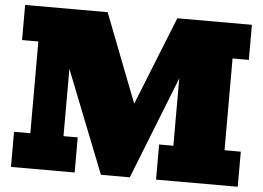

<svg xmlns="http://www.w3.org/2000/svg" viewBox="-53 -847 1258 918"><g transform="rotate(5 575.5 -388.5)"><path d="M31.2 0V-168.5H109.4V-608.9H31.2V-777.3H427.2L591.8 -352.5L761.7 -777.3H1119.6V-608.9H1041.5V-168.5H1119.6V0H727.5V-168.5H795.9V-491.7L601.6 0H462.9L268.6 -491.7V-168.5H336.9V0Z"/></g></svg>

Font: Bevan
Style: Regular
Weight: 400
Designer: Vernon Adams
Foundry: Vernon Adams
Version: Version 2.100; ttfautohint (v1.8.3)